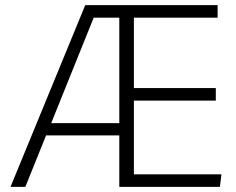

<svg xmlns="http://www.w3.org/2000/svg" viewBox="-20 -730 923 750"><path d="M21 0 313 -710H830V-661H503V-386H823V-337H503V-49H845L839 0H446V-201H160L79 0ZM180 -249H446V-661H346Z"/></svg>

Font: Livvic Light
Style: Regular
Weight: 300
Designer: Jacques Le Bailly, Baron von Fonthausen
Version: Version 1.001; ttfautohint (v1.8.2)